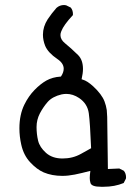

<svg xmlns="http://www.w3.org/2000/svg" viewBox="-20 -692 540 749"><path d="M384.3 36.6Q427.2 36.6 462.4 22L471.2 4.9Q471.7 2.4 471.7 0Q471.7 -15.6 462.9 -25.9L445.3 -34.7L400.9 -32.7Q398.9 -217.8 398.2 -235.8Q397.5 -253.9 396.5 -262.7Q394 -279.8 387.7 -296.4Q377 -324.2 343.8 -355Q320.3 -376.5 302.7 -381.3L298.3 -382.8Q303.7 -406.7 303.7 -422.9Q303.7 -457.5 285.2 -476.6Q255.9 -505.4 233.4 -523.4Q215.8 -537.6 215.8 -555.2Q215.8 -562.5 219.2 -570.3Q228.5 -594.7 264.2 -632.8Q264.6 -634.8 264.6 -636.7Q264.6 -652.3 255.9 -662.6L237.8 -671.4Q233.9 -672.4 230 -672.4Q212.9 -672.4 200.2 -661.1Q181.2 -639.6 166 -616.7Q147.5 -587.9 147.5 -556.6Q147.5 -535.2 156.2 -513.2Q167.5 -486.3 203.6 -461.9Q228.5 -445.3 228.5 -423.8Q228.5 -410.2 218.8 -395L217.3 -393.1H215.3Q185.1 -391.1 161.1 -377.9Q137.7 -364.7 114.5 -340.8Q91.3 -316.9 75.2 -284.2Q55.7 -244.6 55.7 -191.4Q55.7 -159.7 63 -127.4Q72.3 -85.9 98.1 -58.6Q123.5 -31.2 150.4 -19.5Q182.6 -5.9 223.1 -5.9Q246.1 -5.9 271.5 -11Q296.9 -16.1 332.5 -25.4Q330.1 -8.3 330.1 2.2Q330.1 12.7 333 22Q337.4 36.6 374 36.6Q379.4 36.6 384.3 36.6ZM135.7 -250Q148.9 -274.9 166.5 -294.9Q185.1 -315.4 220.2 -323.7Q230 -325.7 238.8 -325.7Q264.6 -325.7 288.6 -309.6Q321.3 -287.6 326.4 -250Q331.5 -212.4 335.4 -113.8L295.9 -91.8Q263.7 -73.7 223.9 -73.7Q184.1 -73.7 159.4 -95.7Q134.8 -117.7 128.7 -143.1Q122.6 -168.5 122.6 -196.5Q122.6 -224.6 135.7 -250Z"/></svg>

Font: Bakudai
Style: Light
Weight: 300
Version: Version 1.48